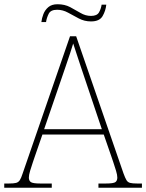

<svg xmlns="http://www.w3.org/2000/svg" viewBox="-24 -885 689 905"><path d="M-4 0V-20H18Q41 -20 52 -23Q63 -26 69.5 -36Q76 -46 83 -68L306 -714H335L558 -68Q566 -46 572 -36Q578 -26 589 -23Q600 -20 623 -20H645V0H440V-20H474Q512 -20 520.5 -27Q529 -34 529 -48Q529 -60 523 -80Q517 -100 510.5 -119Q504 -138 501 -147L465 -251H176L140 -147Q137 -138 130.5 -119Q124 -100 118 -80Q112 -60 112 -48Q112 -34 121 -27Q130 -20 167 -20H220V0ZM184 -276H456L379 -505Q370 -532 359 -564.5Q348 -597 338 -628Q328 -659 321 -680Q317 -665 306.5 -634Q296 -603 285 -570.5Q274 -538 266 -515ZM405 -784Q374 -784 347.5 -798Q321 -812 296.5 -825.5Q272 -839 245 -839Q215 -839 205.5 -820Q196 -801 193 -781H171Q173 -799 180.5 -818.5Q188 -838 204 -851.5Q220 -865 247 -865Q281 -865 306.5 -851.5Q332 -838 355.5 -824Q379 -810 405 -810Q433 -810 442.5 -826.5Q452 -843 455 -863H477Q474 -834 459.5 -809Q445 -784 405 -784Z"/></svg>

Font: Noto Serif Devanagari Thin
Style: Regular
Weight: 100
Designer: Universal Thirst, Indian Type Foundry and the Monotype Design Team
Foundry: Monotype Imaging Inc.
Version: Version 2.004; ttfautohint (v1.8.4.7-5d5b)